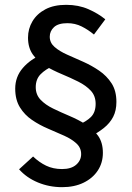

<svg xmlns="http://www.w3.org/2000/svg" viewBox="-20 -706 545 795"><path d="M237 69Q184 69 137 49.5Q90 30 59 -5L117 -58Q142 -34 171 -20Q200 -6 237 -6Q275 -6 295.5 -24Q316 -42 316 -68Q316 -94 296.5 -112Q277 -130 246 -144Q215 -158 179.5 -173Q144 -188 113 -209Q82 -230 62.5 -261.5Q43 -293 43 -339Q43 -388 74.5 -424.5Q106 -461 154 -480L202 -434Q168 -419 148 -398.5Q128 -378 128 -345Q128 -314 148 -293Q168 -272 200 -256.5Q232 -241 267.5 -226Q303 -211 334.5 -191.5Q366 -172 386 -144Q406 -116 406 -73Q406 -32 385 0Q364 32 326 50.5Q288 69 237 69ZM353 -140 298 -186Q337 -202 356.5 -221.5Q376 -241 376 -276Q376 -309 356 -330.5Q336 -352 304 -368Q272 -384 236 -399Q200 -414 168.5 -432.5Q137 -451 116.5 -479.5Q96 -508 96 -550Q96 -587 114.5 -618Q133 -649 168 -667.5Q203 -686 254 -686Q305 -686 346 -668Q387 -650 416 -626L369 -563Q345 -583 318 -596.5Q291 -610 259 -610Q221 -610 203.5 -593.5Q186 -577 186 -554Q186 -529 206 -511.5Q226 -494 257.5 -480Q289 -466 324 -450.5Q359 -435 390.5 -413.5Q422 -392 442 -361Q462 -330 462 -284Q462 -248 448.5 -222Q435 -196 410 -176Q385 -156 353 -140Z"/></svg>

Font: UmiuVSE Medium
Style: Regular
Weight: 500
Designer: Paul D. Hunt
Foundry: Adobe
Version: Version 3.046;September 5, 2023;FontCreator 14.0.0.2901 64-b